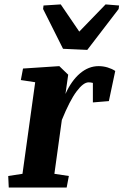

<svg xmlns="http://www.w3.org/2000/svg" viewBox="-20 -835 550 855"><path d="M82.5 -529.8 244.1 -540.5 283.7 -502.4 271.5 -416.5Q297.9 -475.6 336.2 -508.1Q374.5 -540.5 418.9 -540.5Q439.5 -540.5 459 -534.7Q478.5 -528.8 493.2 -519L464.8 -384.8L393.6 -378.9V-465.8Q388.2 -467.3 383.5 -467.8Q378.9 -468.3 374.5 -468.3Q351.1 -468.3 320.8 -427.7Q290.5 -387.2 255.4 -300.8L222.2 -61L286.6 -51.3L276.9 0H19L16.6 -51.3L80.1 -61L136.7 -468.8L72.8 -478.5ZM173.8 -810.5 250.5 -815.4 333 -694.3 450.2 -815.4 510.3 -810.5 508.3 -794.9 368.7 -612.8 260.7 -617.7 171.9 -794.9Z"/></svg>

Font: Noticia Text
Style: Bold Italic
Weight: 700
Italic angle: -8°
Designer: JM Sole
Foundry: JM Sole
Version: Version 1.003